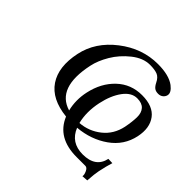

<svg xmlns="http://www.w3.org/2000/svg" viewBox="-162 -585 880 880"><g transform="rotate(45 278.5 -145.0)"><path d="M424.3 87.9Q507.3 87.9 522 19L548.8 20Q539.6 48.8 530.8 90.8Q526.4 110.8 523.4 157.2L494.1 159.2Q496.6 148.9 489 132.6Q481.4 116.2 470.2 116.2H413.1Q288.1 116.2 247.6 19Q145 8.3 102.5 -54.7Q60.1 -117.7 82 -221.2Q102.1 -316.4 188 -382.8Q273.9 -449.2 375.5 -449.2Q447.3 -449.2 483.9 -421.9Q512.2 -399.9 507.8 -379.9Q505.4 -368.7 495.8 -360.8Q486.3 -353 472.2 -353Q456.5 -353 447.3 -360.1Q438 -367.2 430.2 -382.8Q418.5 -407.2 400.4 -414.1Q382.3 -420.9 352.5 -420.9Q308.1 -420.9 265.1 -386.7Q222.2 -352.5 196 -308.3Q169.9 -264.2 161.6 -224.1Q123.5 -44.9 237.8 -10.7Q224.1 -66.9 236.8 -125Q253.4 -202.1 303.5 -249.5Q353.5 -296.9 425 -296.9Q496.6 -296.9 527.1 -256.1Q557.6 -215.3 543.9 -149.9Q528.3 -76.2 465.8 -32Q403.3 12.2 319.8 19.5Q347.2 87.9 424.3 87.9ZM312 -3.4Q369.6 -7.8 414.3 -43.5Q459 -79.1 471.7 -139.2Q479.5 -179.2 480 -208.5Q480.5 -237.8 465.6 -254.4Q450.7 -271 419.4 -271Q382.3 -271 353.8 -232.2Q325.2 -193.4 312 -131.8Q297.4 -63 312 -3.4Z"/></g></svg>

Font: Linux Biolinum
Style: Italic
Weight: 400
Italic angle: -12°
Designer: Philipp H. Poll
Foundry: Philipp H. Poll
Version: Version 1.1.3 ; ttfautohint (v0.9)